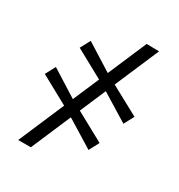

<svg xmlns="http://www.w3.org/2000/svg" viewBox="-207 -888 1090 1172"><g transform="rotate(30 338.0 -302.0)"><path d="M96.5 147.5 482.5 -752.5 570.5 -751 185.5 147.5ZM498.5 -14.5 295.5 -139.5 244 -169 35.5 -283 73 -353.5 270 -229.5 318 -204 536 -85ZM603 -259.5 400 -384.5 348.5 -414 140 -528 177.5 -598 374 -474.5 422 -448.5 640.5 -330Z"/></g></svg>

Font: Merriweather 20pt Medium
Style: Regular
Weight: 500
Version: Version 2.100